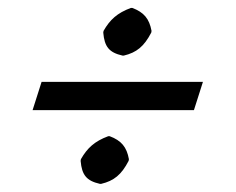

<svg xmlns="http://www.w3.org/2000/svg" viewBox="-20 -471 585 476"><path d="M236 -390.2C239 -355 250.6 -340.7 283.7 -333.2H287C318.5 -340.7 337.2 -355.8 355 -390.2L355.7 -394.4C350.1 -424.6 336.9 -440.5 307.9 -451.4H304.6C270.5 -438.8 252.5 -422.1 236.7 -394.4ZM179.9 -72.2C182.9 -37 194.6 -22.7 227.6 -15.2H230.9C262.5 -22.7 281.1 -37.8 298.9 -72.2L299.6 -76.4C294.1 -106.6 280.9 -122.5 251.8 -133.4H248.5C214.5 -120.8 196.4 -104.1 180.6 -76.4ZM483.1 -268H83.1L60.8 -198H460.8Z"/></svg>

Font: Linux Biolinum O 
Style: Bold Italic
Weight: 700
Designer: Philipp H. Poll
Foundry: Philipp H. Poll
Version: Version 1.3.2